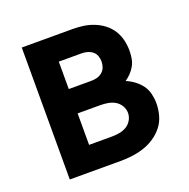

<svg xmlns="http://www.w3.org/2000/svg" viewBox="-99 -615 699 711"><g transform="rotate(-20 250.0 -260.0)"><path d="M59 0V-520H259Q281 -520 302 -517Q323 -514 343 -506Q363 -498 380 -485Q397 -472 408.5 -454Q420 -436 425 -415Q430 -394 430 -373Q430 -358 427.5 -343Q425 -328 418 -315Q411 -302 400.5 -291Q390 -280 378 -272Q395 -265 410.5 -253.5Q426 -242 437 -227Q448 -212 452.5 -193Q457 -174 457 -156Q457 -132 450.5 -108.5Q444 -85 429.5 -66.5Q415 -48 395 -34.5Q375 -21 352.5 -13.5Q330 -6 306.5 -3Q283 0 259 0ZM170 -316H259Q271 -316 282 -319Q293 -322 302 -329.5Q311 -337 315 -348Q319 -359 319 -371Q319 -382 315 -393Q311 -404 302 -411Q293 -418 282 -421Q271 -424 259 -424H170ZM170 -96H259Q274 -96 289 -98.5Q304 -101 317 -108.5Q330 -116 338 -129.5Q346 -143 346 -158Q346 -173 338 -186.5Q330 -200 317 -207.5Q304 -215 289 -217.5Q274 -220 259 -220H170Z"/></g></svg>

Font: Iosevka Term
Style: Bold
Weight: 700
Monospace: yes
Designer: Belleve Invis
Foundry: Belleve Invis
Version: Version 30.0.1